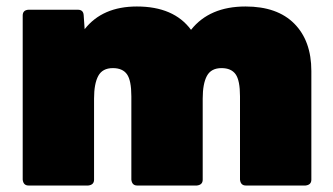

<svg xmlns="http://www.w3.org/2000/svg" viewBox="-20 -572 1026 592"><path d="M922 0H738Q722 0 720 -18V-275Q720 -324 706.5 -343Q693 -362 663 -362Q631 -362 618 -338Q605 -314 605 -268V-18Q605 -2 587 0H403Q387 0 385 -18V-275Q385 -324 371.5 -343Q358 -362 328 -362Q296 -362 283 -338Q270 -314 270 -268V-18Q270 -2 252 0H68Q52 0 50 -18V-524Q50 -541 68 -542H220Q237 -542 238 -525L241 -482Q296 -552 402 -552Q516 -552 569 -480Q626 -552 737 -552Q835 -552 887.5 -499Q940 -446 940 -353V-18Q940 -2 922 0Z"/></svg>

Font: YamahaIndonesia935. App Black
Style: Regular
Weight: 900
Designer: Dalton Maag Ltd
Foundry: Dalton Maag Ltd
Version: Version 1.002; January 01, 2024; Regular/Italic